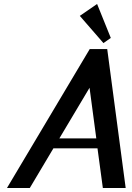

<svg xmlns="http://www.w3.org/2000/svg" viewBox="-20 -947 663 967"><path d="M469 -927 382 -867 501 -730 538 -756ZM520 -700H432L15 0H130L249 -200H471L498 0H613ZM431 -505 465 -250H279Z"/></svg>

Font: Pfennig
Style: BoldItalic
Weight: 700
Italic angle: -13°
Version: Version 20100423